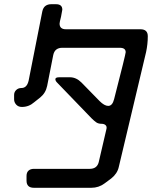

<svg xmlns="http://www.w3.org/2000/svg" viewBox="-20 -788 768 912"><path d="M106 70Q106 104 141 104H414Q449 104 477 83L508 60Q537 37 544 6L674 -541Q678 -560 680 -578.5Q682 -597 682 -616Q682 -649 647 -649H293Q263 -649 263 -676Q263 -682 270 -709Q276 -739 276 -742Q276 -768 246 -768H223Q207 -768 196 -760Q185 -752 181 -734L116 -405Q108 -370 82 -370Q67 -370 57 -360.5Q47 -351 47 -337V-316Q47 -302 57 -291Q67 -280 84 -280Q117 -280 142 -302L171 -325Q197 -346 204 -380L233 -527Q237 -545 248 -553Q259 -561 275 -561H549Q577 -561 577 -540Q577 -531 522 -317Q514 -285 494 -285Q476 -285 453 -308L367 -396Q342 -421 312 -421H262Q243 -421 243 -412Q243 -404 251 -396L415 -226Q427 -214 437 -207Q447 -200 462 -200Q474 -200 481 -194Q488 -188 486 -177L449 -18Q441 14 406 14H141Q125 14 115.5 22.5Q106 31 106 48Z"/></svg>

Font: WDXL Lubrifont TC
Style: Regular
Weight: 400
Designer: [WDXL Lubrifont] Copyright 2020-2022 (c) NightFurySL2001, Skr-ZERO; [ZCOOL QingKe HuangYou] Copyright 2018-2022 (c) The 
Version: Version 2.001;hotconv 1.1.1;makeotfexe 2.6.0